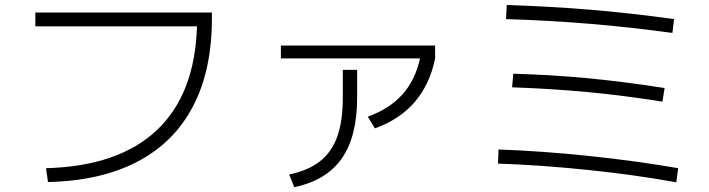

<svg xmlns="http://www.w3.org/2000/svg" viewBox="-20 -731 2852 772"><path d="M772 -625H122.1V-680.7H832V-656.2Q832 -449.2 756.3 -304Q680.7 -158.7 533.2 -81.3Q385.7 -3.9 172.9 1L165 -54.7Q456.1 -62.5 609.9 -207Q763.7 -351.6 772 -625Z M1358.4 -338.9V-450.2H1416V-338.9Q1416 -181.6 1353.8 -93.3Q1291.5 -4.9 1163.1 21.5L1142.6 -29.3Q1219.2 -45.4 1266.6 -82.5Q1314 -119.6 1336.2 -182.1Q1358.4 -244.6 1358.4 -338.9ZM1668.9 -496.1H1109.4V-547.9H1729.5V-496.1Q1686.5 -286.1 1487.3 -214.8L1459 -261.7Q1547.4 -294.4 1598.4 -351.6Q1649.4 -408.7 1668.9 -496.1Z M1982.4 -73.2 1984.4 -129.9Q2156.2 -124 2347.4 -104Q2538.6 -84 2707 -54.7L2699.2 2Q2535.6 -27.8 2345.2 -47.6Q2154.8 -67.4 1982.4 -73.2ZM2039.1 -379.9 2043.9 -434.6Q2198.7 -430.2 2343 -416.5Q2487.3 -402.8 2652.3 -377L2643.6 -322.3Q2483.9 -347.7 2339.4 -361.1Q2194.8 -374.5 2039.1 -379.9ZM2014.6 -654.3 2017.6 -710.9Q2196.8 -705.1 2356.4 -691.7Q2516.1 -678.2 2690.4 -654.3L2683.6 -598.6Q2510.3 -622.1 2351.6 -635.3Q2192.9 -648.4 2014.6 -654.3Z"/></svg>

Font: Pretendard Light
Style: Regular
Weight: 300
Designer: Base glyphs from Inter by Rasmus Andersson; Hangeul glyphs from Noto Sans CJK(Source Han Sans) by Jang Soo-young and Kan
Foundry: Kil Hyung-jin
Version: Version 1.309